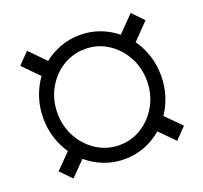

<svg xmlns="http://www.w3.org/2000/svg" viewBox="-112 -747 942 890"><g transform="rotate(-20 359.0 -302.5)"><path d="M69.3 -296.9Q69.3 -350.6 85.2 -398.2Q101.1 -445.8 128.9 -484.4L52.2 -562.5L105.5 -617.2L181.6 -539.6Q218.8 -569.3 264.4 -585.9Q310.1 -602.5 360.4 -602.5Q411.1 -602.5 456.8 -585.7Q502.4 -568.8 539.6 -538.6L617.2 -617.7L670.4 -562.5L592.3 -482.4Q619.6 -444.3 635 -397.2Q650.4 -350.1 650.4 -296.9Q650.4 -246.1 636.2 -200.4Q622.1 -154.8 596.2 -117.2L670.4 -42L617.2 13.2L545.4 -59.6Q507.8 -26.9 460.4 -8.5Q413.1 9.8 360.4 9.8Q307.6 9.8 260.5 -8.3Q213.4 -26.4 175.8 -58.6L105.5 12.7L52.2 -42L124.5 -115.7Q98.6 -153.3 84 -199.5Q69.3 -245.6 69.3 -296.9ZM139.2 -296.9Q139.2 -231.4 168.9 -177.5Q198.7 -123.5 249 -91.6Q299.3 -59.6 360.4 -59.6Q421.4 -59.6 471.2 -91.6Q521 -123.5 550.8 -177.5Q580.6 -231.4 580.6 -296.9Q580.6 -362.3 550.8 -416Q521 -469.7 471.2 -501.5Q421.4 -533.2 360.4 -533.2Q299.3 -533.2 249 -501.5Q198.7 -469.7 168.9 -416Q139.2 -362.3 139.2 -296.9Z"/></g></svg>

Font: Vazirmatn RD UI Light
Style: Regular
Weight: 300
Designer: Saber Rastikerdar
Foundry: Saber Rastikerdar
Version: Version 33.003